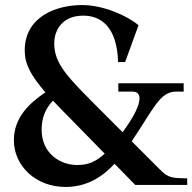

<svg xmlns="http://www.w3.org/2000/svg" viewBox="-20 -733 762 761"><path d="M722 0V-26L690 -27C653 -28 637 -38 616 -59L502 -173C588 -300 613 -370 678 -370H708V-403H449V-370H505C523 -370 533 -361 533 -343C533 -317 513 -273 466 -209L381 -294C248 -427 195 -479 195 -561C195 -615 228 -671 310 -671C380 -671 444 -627 448 -487H476L529 -633C484 -671 389 -713 306 -713C198 -713 78 -664 78 -533C78 -479 102 -434 160 -367C96 -324 35 -267 35 -177C35 -78 119 8 240 8C327 8 389 -35 434 -84L516 0ZM145 -219C145 -264 159 -302 190 -334C210 -313 232 -290 258 -264L395 -124C359 -91 328 -79 286 -79C218 -79 145 -125 145 -219Z"/></svg>

Font: Ortica Linear
Style: Bold
Weight: 700
Designer: Benedetta Bovani
Foundry: Collletttivo
Version: Version 2.000;Glyphs 3.1.2 (3151)